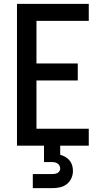

<svg xmlns="http://www.w3.org/2000/svg" viewBox="-20 -755 540 995"><path d="M68 0V-735H440V-647H169V-426H383V-338H169V-88H440V0ZM150 220V147H250Q257 147 264 146Q271 145 277.5 141.5Q284 138 288 132Q292 126 292 119Q292 111 288.5 104Q285 97 278.5 92.5Q272 88 265 86.5Q258 85 250 85H208V0H292V47Q306 51 318.5 58Q331 65 340.5 76.5Q350 88 354 102Q358 116 358 131Q358 151 349.5 169.5Q341 188 325 200Q309 212 289.5 216Q270 220 250 220Z"/></svg>

Font: Iosevka Term Semibold
Style: Regular
Weight: 600
Monospace: yes
Designer: Belleve Invis
Foundry: Belleve Invis
Version: Version 31.4.0